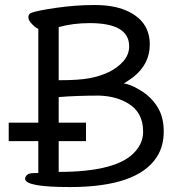

<svg xmlns="http://www.w3.org/2000/svg" viewBox="-20 -737 697 773"><path d="M216.3 -44.9Q453.1 -44.9 524.4 -127Q556.6 -163.1 556.2 -207Q556.2 -284.2 497.1 -319.8Q449.2 -349.6 380.4 -352.1Q287.6 -352.1 216.3 -346.2ZM223.1 -414.1Q297.4 -414.1 340.3 -422.1Q383.3 -430.2 418.2 -447Q453.1 -463.9 476.6 -490.5Q500 -517.1 500 -550.8Q500 -643.6 342.3 -644Q273.4 -644 216.3 -627.9V-414.1ZM261.2 16.1Q81.1 16.1 81.1 -17.1Q81.1 -25.9 89.1 -33Q97.2 -40 114.3 -40Q131.3 -40 134.3 -41V-621.1Q124.5 -624 109.4 -639.4Q94.2 -654.8 94.2 -667Q94.2 -680.2 105 -685.1Q130.9 -694.8 208.5 -705.8Q286.1 -716.8 360.4 -716.8Q435.5 -716.8 485.4 -695.8Q583.5 -654.8 583 -557.1Q583 -478 514.2 -424.8Q484.4 -403.8 478 -400.9Q502.9 -398.9 545.2 -373.5Q587.4 -348.1 613.3 -307.6Q639.2 -267.1 639.2 -208Q639.2 -147.9 611.3 -105Q533.2 16.1 261.2 16.1ZM326.2 -243.2V-168.9H15.1V-243.2Z"/></svg>

Font: LXGW WenKai Screen R
Style: Regular
Weight: 400
Designer: Fontworks Inc.
Version: Version 1.235;May 31, 2022